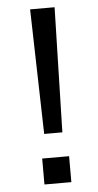

<svg xmlns="http://www.w3.org/2000/svg" viewBox="-53 -755 404 789"><g transform="rotate(-5 149.5 -361.0)"><path d="M190 -207H115L102 -722H203ZM209 0H98V-107H209Z"/></g></svg>

Font: Ulagadi Sans
Style: Regular
Weight: 400
Designer: Ninad Kale (Devanagari), Jonny Pinhorn (Latin)
Foundry: Indian Type Foundry
Version: Version 3.01;March 29, 2020;FontCreator 12.0.0.2522 64-bit; 